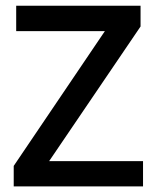

<svg xmlns="http://www.w3.org/2000/svg" viewBox="-20 -663 558 683"><path d="M488.8 -89.8V0H28.8V-72.8L353 -552.2H37.6V-642.6H480V-568.8L154.8 -89.8Z"/></svg>

Font: Khula Semibold
Style: Regular
Weight: 600
Designer: Erin McLaughlin, Steve Matteson
Version: Version 1.000;PS 1.0;hotconv 1.0.72;makeotf.lib2.5.5900